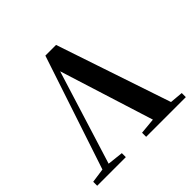

<svg xmlns="http://www.w3.org/2000/svg" viewBox="-182 -928 1111 1111"><g transform="rotate(-45 373.0 -372.5)"><path d="M11 0V-32.6L107.3 -46.3H122.8L245.2 -32.6V0ZM83.8 0 331.4 -744.6H418.9L669.3 0H522.9L316 -657.2H339.6L333.2 -637.8L134.5 0ZM411.5 0V-33.4L555.7 -47H583.7L736.3 -33.4V0Z"/></g></svg>

Font: Noto Serif SC
Style: Regular
Weight: 200
Designer: Ryoko NISHIZUKA 西塚涼子 (kana & ideographs); Frank Grießhammer (Latin, Greek & Cyrillic); Wenlong ZHANG 张文龙 (bopomofo); San
Foundry: Adobe
Version: Version 2.001;hotconv 1.1.0;makeotfexe 2.6.0